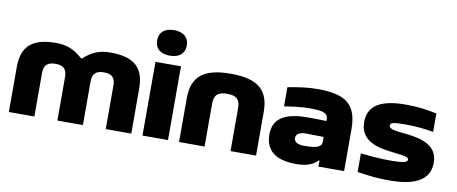

<svg xmlns="http://www.w3.org/2000/svg" viewBox="-65 -1001 3053 1282"><g transform="rotate(10 1461.5 -360.5)"><path d="M35 -305V0H208V-295C208 -348 232 -371 287 -371C341 -371 364 -348 364 -295V0H537V-295C537 -348 561 -371 615 -371C669 -371 692 -348 692 -295V0H865V-305C865 -447 795 -509 635 -509C561 -509 509 -487 454 -437H447C391 -487 340 -509 267 -509C106 -509 35 -447 35 -305Z M941 -500V0H1114V-500ZM927 -641C927 -590 962 -557 1028 -557C1092 -557 1128 -590 1128 -641V-644C1128 -697 1092 -730 1028 -730C962 -730 927 -697 927 -644Z M1189 -295V0H1362V-291C1362 -348 1386 -373 1451 -373C1515 -373 1538 -348 1538 -291V0H1711V-295C1711 -444 1635 -509 1451 -509C1265 -509 1189 -444 1189 -295Z M2041 -509C1973 -509 1920 -501 1838 -486V-356C1901 -366 1957 -373 2011 -373C2112 -373 2134 -359 2134 -317V-309C2073 -311 2028 -311 2004 -311C1850 -311 1774 -260 1774 -156C1774 -46 1844 9 1984 9C2043 9 2094 -3 2129 -41H2134V0H2308V-280C2308 -443 2242 -509 2041 -509ZM1947 -162C1947 -188 1971 -203 2014 -203C2042 -203 2091 -202 2134 -201V-170C2134 -136 2111 -120 2016 -120C1971 -120 1947 -133 1947 -162Z M2626 -178C2698 -169 2715 -166 2715 -148C2715 -130 2681 -123 2605 -123C2525 -123 2462 -129 2398 -136V-10C2477 2 2534 9 2616 9C2792 9 2888 -42 2888 -160C2888 -293 2744 -310 2647 -319C2583 -325 2556 -333 2556 -353C2556 -371 2570 -378 2656 -378C2733 -378 2791 -371 2848 -361V-486C2774 -501 2719 -509 2638 -509C2467 -509 2383 -458 2383 -346C2383 -195 2550 -188 2626 -178Z"/></g></svg>

Font: LT Wave Black
Style: Regular
Weight: 900
Designer: Daniel Lyons
Version: Version 2.5 (Glyphs App)